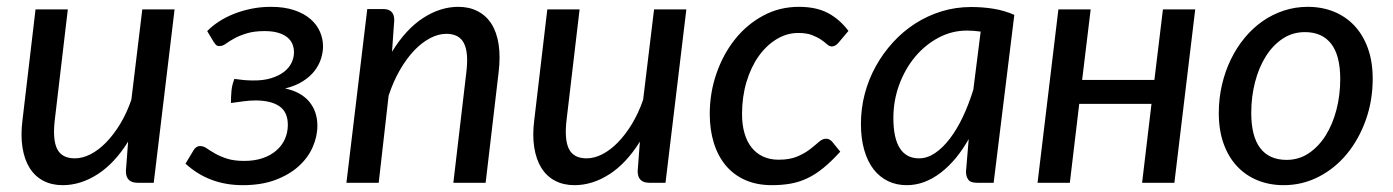

<svg xmlns="http://www.w3.org/2000/svg" viewBox="-20 -535 4078 562"><path d="M178.5 -507.5 140.5 -185Q133.5 -127 147.2 -99.2Q161 -71.5 199 -71.5Q221.5 -71.5 245 -83.5Q268.5 -95.5 290.5 -118Q312.5 -140.5 331.8 -172.2Q351 -204 364.5 -243L396.5 -507.5H491L430 0H383Q348.5 0 348.5 -34L355 -120.5Q315.5 -57 265.8 -25Q216 7 163.5 7Q131.5 7 107 -5.8Q82.5 -18.5 67 -43Q51.5 -67.5 45.8 -103.2Q40 -139 46 -185L84 -507.5Z M586.5 -444Q601 -459 621 -472Q641 -485 665 -494.5Q689 -504 716.2 -509.5Q743.5 -515 772.5 -515Q812.5 -515 841.2 -505.2Q870 -495.5 888.8 -479.2Q907.5 -463 916.5 -442.2Q925.5 -421.5 925.5 -399.5Q925.5 -381.5 919.5 -362.8Q913.5 -344 900.5 -327.2Q887.5 -310.5 866.2 -297Q845 -283.5 814.5 -276Q860.5 -266.5 884.8 -237.8Q909 -209 909 -167Q909 -135.5 895.2 -104.2Q881.5 -73 854 -48.2Q826.5 -23.5 785.8 -8.2Q745 7 690.5 7Q591.5 7 523 -56L546.5 -95Q549 -100 554.2 -103.8Q559.5 -107.5 566 -107.5Q575.5 -107.5 585.2 -100.8Q595 -94 609.2 -85.8Q623.5 -77.5 644 -70.8Q664.5 -64 695 -64Q725.5 -64 749.2 -72.2Q773 -80.5 789.2 -94.8Q805.5 -109 814 -128.2Q822.5 -147.5 822.5 -169.5Q822.5 -207 797.8 -224Q773 -241 727.5 -241Q712 -241 692.8 -238.5Q673.5 -236 656 -233.5Q656 -251.5 657.5 -268.8Q659 -286 666 -304Q679.5 -302 692.8 -300.8Q706 -299.5 720 -299.5Q750.5 -299 773.2 -306Q796 -313 811 -324.5Q826 -336 833.2 -351Q840.5 -366 840.5 -382Q840.5 -394.5 836 -405.8Q831.5 -417 821.2 -425.5Q811 -434 794.5 -439Q778 -444 754.5 -444Q724 -444 702.8 -437.5Q681.5 -431 666.8 -423Q652 -415 642.5 -408Q633 -401 626 -400.5Q620 -399.5 615.8 -401.2Q611.5 -403 606 -411.5L586.5 -444Z M994 0 1055 -508.5H1102Q1134 -508.5 1134 -476L1127.5 -383.5Q1167.5 -449 1218 -482Q1268.5 -515 1321.5 -515Q1353.5 -515 1378.2 -502.2Q1403 -489.5 1418.5 -465.2Q1434 -441 1439.5 -405.2Q1445 -369.5 1439.5 -323.5L1401.5 0H1307L1345 -323.5Q1352 -381 1338 -408.5Q1324 -436 1286.5 -436Q1263 -436 1238.8 -423.2Q1214.5 -410.5 1192 -386.8Q1169.5 -363 1150.2 -329.5Q1131 -296 1117.5 -255L1088.5 0Z M1676.5 -507.5 1638.5 -185Q1631.5 -127 1645.2 -99.2Q1659 -71.5 1697 -71.5Q1719.5 -71.5 1743 -83.5Q1766.5 -95.5 1788.5 -118Q1810.5 -140.5 1829.8 -172.2Q1849 -204 1862.5 -243L1894.5 -507.5H1989L1928 0H1881Q1846.5 0 1846.5 -34L1853 -120.5Q1813.5 -57 1763.8 -25Q1714 7 1661.5 7Q1629.5 7 1605 -5.8Q1580.5 -18.5 1565 -43Q1549.5 -67.5 1543.8 -103.2Q1538 -139 1544 -185L1582 -507.5Z M2439.5 -91Q2413.5 -62.5 2390.2 -43.5Q2367 -24.5 2343.2 -13.2Q2319.5 -2 2294.2 2.5Q2269 7 2239.5 7Q2195.5 7 2161.5 -8Q2127.5 -23 2104.5 -50.5Q2081.5 -78 2069.5 -116.5Q2057.5 -155 2057.5 -201.5Q2057.5 -263 2077 -319.5Q2096.5 -376 2131 -419.5Q2165.5 -463 2213.5 -489Q2261.5 -515 2318.5 -515Q2369 -515 2403.2 -497Q2437.5 -479 2463.5 -444.5L2433.5 -409Q2430 -405 2425.2 -402Q2420.5 -399 2415 -399Q2408 -399 2401 -405.2Q2394 -411.5 2383.5 -418.8Q2373 -426 2357.2 -432.2Q2341.5 -438.5 2316.5 -438.5Q2283 -438.5 2253 -420.2Q2223 -402 2200.5 -370.2Q2178 -338.5 2165 -295Q2152 -251.5 2152 -201Q2152 -170.5 2159 -145.8Q2166 -121 2179.5 -103.8Q2193 -86.5 2213 -77Q2233 -67.5 2259 -67.5Q2292 -67.5 2314 -77Q2336 -86.5 2351 -98.2Q2366 -110 2376.8 -119.5Q2387.5 -129 2398 -129Q2408 -129 2416 -120L2439.5 -91Z M2888.5 0H2839.5Q2820.5 0 2814 -9.5Q2807.5 -19 2807.5 -32.5L2815.5 -128Q2798 -97 2777.5 -72.2Q2757 -47.5 2734 -29.8Q2711 -12 2686 -2.5Q2661 7 2634 7Q2604 7 2579.5 -4.8Q2555 -16.5 2537.2 -39.2Q2519.5 -62 2509.8 -95.5Q2500 -129 2500 -172.5Q2500 -217.5 2511.2 -260.2Q2522.5 -303 2543.5 -341Q2564.5 -379 2593.8 -411Q2623 -443 2658.8 -466Q2694.5 -489 2736 -501.8Q2777.5 -514.5 2823 -514.5Q2856 -514.5 2887.5 -509.5Q2919 -504.5 2949 -491.5ZM2670 -71.5Q2694 -71.5 2716.8 -86.8Q2739.5 -102 2760 -128.8Q2780.5 -155.5 2798 -192.2Q2815.5 -229 2829 -272.5L2850.5 -442.5Q2830 -445.5 2810.5 -445.5Q2766 -445.5 2726.8 -424.5Q2687.5 -403.5 2658.2 -368.2Q2629 -333 2612 -286.8Q2595 -240.5 2595 -189.5Q2595 -130.5 2614 -101Q2633 -71.5 2670 -71.5Z M3478.5 -507.5 3417.5 0H3323L3350.5 -231H3139L3111.5 0H3017L3078 -507.5H3172.5L3147.5 -301H3359L3384 -507.5Z M3746 -67Q3782 -67 3811 -86.5Q3840 -106 3860.5 -138.8Q3881 -171.5 3892 -214.2Q3903 -257 3903 -303.5Q3903 -372.5 3876.5 -406.8Q3850 -441 3799.5 -441Q3763.5 -441 3734.5 -421.8Q3705.5 -402.5 3685 -369.8Q3664.5 -337 3653.5 -294.2Q3642.5 -251.5 3642.5 -204.5Q3642.5 -136 3668.8 -101.5Q3695 -67 3746 -67ZM3737.5 7Q3696 7 3661 -7.2Q3626 -21.5 3600.8 -48.5Q3575.5 -75.5 3561.5 -114.8Q3547.5 -154 3547.5 -204Q3547.5 -247 3556.8 -286.8Q3566 -326.5 3582.8 -361Q3599.5 -395.5 3623 -424Q3646.5 -452.5 3675.5 -472.8Q3704.5 -493 3738 -504Q3771.5 -515 3808 -515Q3849.5 -515 3884.5 -500.8Q3919.5 -486.5 3944.8 -459.5Q3970 -432.5 3984 -393.5Q3998 -354.5 3998 -304.5Q3998 -240.5 3977.8 -183.8Q3957.5 -127 3922.5 -84.5Q3887.5 -42 3839.8 -17.5Q3792 7 3737.5 7Z"/></svg>

Font: Lato Medium
Style: Italic
Weight: 500
Italic angle: -7°
Designer: Lukasz Dziedzic
Foundry: tyPoland Lukasz Dziedzic
Version: Version 2.006; 2014-01-15